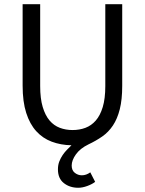

<svg xmlns="http://www.w3.org/2000/svg" viewBox="-20 -676 685 908"><path d="M350 212Q310 212 282 190Q254 168 254 125Q254 104 260.5 87.5Q267 71 276.5 57Q286 43 297.5 31.5Q309 20 318 11Q267 10 224.5 -6Q182 -22 151.5 -55.5Q121 -89 104 -142Q87 -195 87 -271V-656H170V-269Q170 -210 182 -170Q194 -130 214.5 -106Q235 -82 263 -71.5Q291 -61 323 -61Q356 -61 384 -71.5Q412 -82 433 -106Q454 -130 466 -170Q478 -210 478 -269V-656H558V-271Q558 -205 546.5 -159.5Q535 -114 514 -82.5Q493 -51 463.5 -30.5Q434 -10 398 7Q359 26 339 54Q319 82 319 107Q319 130 334 141.5Q349 153 367 153Q388 153 407 139L430 184Q416 195 393 203.5Q370 212 350 212Z"/></svg>

Font: Swei Fan Sans CJK TC
Style: Regular
Weight: 400
Version: Version 2.130